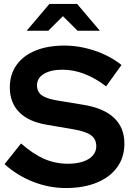

<svg xmlns="http://www.w3.org/2000/svg" viewBox="-20 -940 671 970"><path d="M312.6 10Q228.2 10 147.1 -21.7Q66.1 -53.4 3.1 -110.7L86.3 -215.2Q147.5 -161.5 203.6 -137.1Q259.7 -112.8 322.7 -112.8Q367 -112.8 399.1 -123.5Q431.3 -134.2 448.8 -154.3Q466.4 -174.3 466.4 -200.7Q466.4 -236.8 440 -256.5Q413.6 -276.2 351.2 -286.7L212.3 -310.5Q122.7 -326.1 76.1 -374.1Q29.6 -422.1 29.6 -498.3Q29.6 -563.4 63.1 -611Q96.6 -658.6 158.5 -684.1Q220.4 -709.7 304.9 -709.7Q381.8 -709.7 458.6 -683.9Q535.5 -658.1 593.8 -611.7L516.1 -503.8Q406.2 -587.9 295.5 -587.9Q236.9 -587.9 201.9 -566.8Q166.8 -545.7 166.8 -509.3Q166.8 -476.7 190.1 -459.3Q213.5 -441.9 266.6 -432.8L398.8 -411Q503.8 -394.2 556.1 -344.7Q608.5 -295.3 608.5 -214Q608.5 -145.9 572.3 -95.5Q536.2 -45.1 469.6 -17.6Q403 10 312.6 10ZM371.9 -784.8 297.9 -858.4 224.2 -784.8H114.8L229.6 -920.1H369.6L484.4 -784.8Z"/></svg>

Font: Red Hat Display VF
Style: Regular
Weight: 300
Designer: Pentagram, MCKL
Foundry: Pentagram, MCKL
Version: Version 1.023